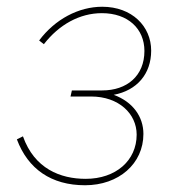

<svg xmlns="http://www.w3.org/2000/svg" viewBox="-20 -543 513 569"><path d="M232 6C332 6 405 -58 405 -146C405 -197 374 -241 317 -262C386 -275 428 -324 428 -393C428 -465 371 -523 283 -523C213 -523 143 -486 96 -423L110 -412C155 -470 216 -504 282 -504C359 -504 408 -458 408 -392C408 -318 356 -275 283 -275H193L189 -257H250C332 -257 385 -206 385 -144C385 -67 323 -13 234 -13C159 -13 82 -43 48 -139L30 -130C63 -42 132 6 232 6Z"/></svg>

Font: Fixel Text 20240404 Thin
Style: Italic
Weight: 100
Width: 4
Italic angle: -10°
Designer: AlfaBravo + MacPaw
Foundry: Kyrylo Tkachov, Marchela Mozhyna, Serhii Makarenko, Maria Weinstein, Zakhar Kryvoshyya
Version: Version 1.211;Glyphs 3.2 (3225)